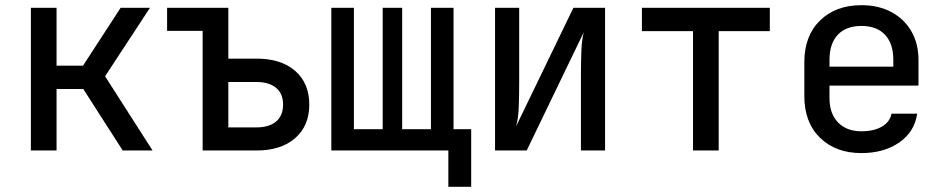

<svg xmlns="http://www.w3.org/2000/svg" viewBox="-20 -580 3640 740"><path d="M99 0V-550H198V-327H300L445 -550H558L385 -286L568 0H453L301 -237H198V0Z M761 0V-461H624V-550H860V-354H969Q1064 -354 1118 -306.5Q1172 -259 1172 -177Q1172 -95 1117.5 -47.5Q1063 0 969 0ZM860 -89H968Q1017 -89 1044 -111.5Q1071 -134 1071 -177Q1071 -219 1044 -241.5Q1017 -264 968 -264H860Z M1708 140V0H1257V-550H1344V-82H1455V-550H1530V-82H1641V-550H1728V-82H1796V140Z M1888 0V-550H1981V-262Q1981 -218 1979.5 -171Q1978 -124 1969 -93L2190 -550H2312V0H2219V-289Q2219 -333 2220.5 -379.5Q2222 -426 2230 -456L2010 0Z M2651 0V-460H2454V-550H2947V-460H2750V0Z M3300 10Q3201 10 3140.5 -49Q3080 -108 3080 -210V-340Q3080 -442 3140.5 -501Q3201 -560 3300 -560Q3366 -560 3415.5 -533.5Q3465 -507 3492.5 -459.5Q3520 -412 3520 -349V-250H3177V-202Q3177 -142 3210 -108Q3243 -74 3300 -74Q3348 -74 3379 -92Q3410 -110 3416 -142H3515Q3505 -72 3446 -31Q3387 10 3300 10ZM3177 -349V-323H3423V-349Q3423 -412 3391 -446Q3359 -480 3300 -480Q3241 -480 3209 -446Q3177 -412 3177 -349Z"/></svg>

Font: JetBrains Mono NL Medium
Style: Regular
Weight: 500
Monospace: yes
Designer: Philipp Nurullin, Konstantin Bulenkov
Foundry: JetBrains
Version: Version 2.305; ttfautohint (v1.8.4.7-5d5b)